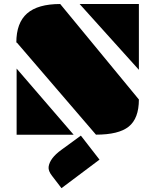

<svg xmlns="http://www.w3.org/2000/svg" viewBox="-20 -685 789 976"><path d="M384.8 -664.6H686V-330.1ZM65.9 -468.3H63Q63 -568.8 117.7 -616.7Q172.4 -664.6 286.1 -664.6L686 -179.2Q686 -82.5 633.8 -41Q583 -0.5 467.8 -0.5ZM64.5 -336.4 354.5 0H64.5ZM244.6 209Q224.6 183.6 227.1 163.1Q232.9 119.6 291.5 77.1L391.1 4.4L485.8 126.5L292.5 271.5Z"/></svg>

Font: Plaster
Style: Regular
Weight: 400
Designer: Eben Sorkin
Foundry: Eben Sorkin
Version: Version 1.007